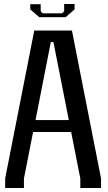

<svg xmlns="http://www.w3.org/2000/svg" viewBox="-20 -943 540 963"><path d="M176.8 -856.9 131.8 -896V-921.9H184.1V-886.2L194.8 -876H291L301.8 -886.2V-922.9H354V-896L309.1 -856.9ZM486.8 -47.9V0H382.8V-47.9L336.9 -280.8H146L100.1 -47.9V0H5.9V-47.9L151.9 -790H340.8ZM325.2 -340.8 248 -731.9H234.9L158.2 -340.8Z"/></svg>

Font: Steps Mono
Style: Regular
Weight: 400
Width: 3
Version: Version 1.000;PS 001.000;hotconv 1.0.70;makeotf.lib2.5.58329